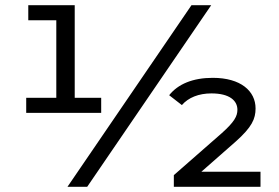

<svg xmlns="http://www.w3.org/2000/svg" viewBox="-20 -720 1074 740"><path d="M370 -343H268V-700H89V-642H197V-343H81V-285H370ZM718 -700 240 0H316L794 -700ZM756 -58 888 -174C951 -230 965 -262 965 -302C965 -369 908 -420 800 -420C723 -420 666 -396 632 -353L681 -315C706 -344 746 -360 795 -360C865 -360 895 -332 895 -297C895 -272 883 -250 835 -207L650 -45V0H984V-58Z"/></svg>

Font: AWKNG-Font Medium
Style: Regular
Weight: 500
Designer: Awakening Church
Foundry: Awakening Church
Version: Version 1.700;PS 001.700;hotconv 1.0.88;makeotf.lib2.5.64775